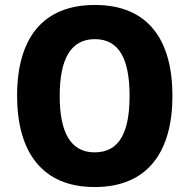

<svg xmlns="http://www.w3.org/2000/svg" viewBox="-20 -745 765 775"><path d="M676 -358C676 -584 578 -725 363 -725C150 -725 49 -587 49 -359C49 -133 149 10 362 10C577 10 676 -133 676 -358ZM221 -358C221 -504 264 -587 363 -587C462 -587 503 -505 503 -358C503 -211 462 -130 362 -130C264 -130 221 -212 221 -358Z"/></svg>

Font: Noto Sans Myanmar UI SemiCondensed ExtraBold
Style: Regular
Weight: 800
Width: 4
Designer: Monotype Design Team
Foundry: Monotype Imaging Inc.
Version: Version 2.103